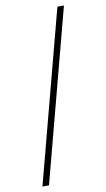

<svg xmlns="http://www.w3.org/2000/svg" viewBox="-107 -883 609 1099"><g transform="rotate(-10 197.5 -333.5)"><path d="M310 -833H348L85 166H47Z"/></g></svg>

Font: Noto Sans Devanagari ExtraLight
Style: Regular
Weight: 200
Designer: Jelle Bosma - Monotype Design Team
Foundry: Monotype Imaging Inc.
Version: Version 2.004; ttfautohint (v1.8.4.7-5d5b)